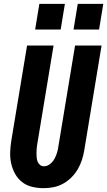

<svg xmlns="http://www.w3.org/2000/svg" viewBox="-20 -972 558 1000"><path d="M207 8Q176 8 147 1Q118 -6 95.5 -23.5Q73 -41 59 -66Q45 -91 38.5 -119.5Q32 -148 33 -178.5Q34 -209 39 -240L121 -735H259L174 -221Q172 -209 171 -197.5Q170 -186 170 -174.5Q170 -163 171 -151.5Q172 -140 176 -130Q180 -120 188.5 -113Q197 -106 209 -106Q226 -106 240.5 -117.5Q255 -129 263.5 -144.5Q272 -160 277 -176.5Q282 -193 284 -209L371 -735H509L419 -190Q415 -165 407 -140Q399 -115 385.5 -91.5Q372 -68 352 -48Q332 -28 308 -15Q284 -2 258.5 3Q233 8 207 8ZM496 -818H363L385 -952H518ZM296 -818H163L185 -952H318Z"/></svg>

Font: Iosevka SS04 Heavy Oblique
Style: Regular
Weight: 900
Italic angle: -9°
Monospace: yes
Designer: Belleve Invis
Foundry: Belleve Invis
Version: Version 19.0.0; ttfautohint (v1.8.4)